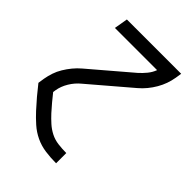

<svg xmlns="http://www.w3.org/2000/svg" viewBox="-215 -617 930 930"><g transform="rotate(45 250.0 -152.5)"><path d="M343 215Q306 215 270 210Q234 205 202.5 190Q171 175 145 152Q119 129 96 104Q73 79 51 53Q29 27 8 0L13 -33Q17 -56 24.5 -78.5Q32 -101 45 -122.5Q58 -144 74 -163.5Q90 -183 109 -199L314 -374Q332 -390 347.5 -409Q363 -428 371 -450H82L94 -520H466L461 -488Q457 -464 449 -441.5Q441 -419 428.5 -397.5Q416 -376 400 -356.5Q384 -337 365 -321L160 -146Q133 -124 115 -94Q97 -64 92 -33L90 -19Q106 1 122.5 21Q139 41 156.5 60Q174 79 193.5 96.5Q213 114 236.5 126Q260 138 287.5 141.5Q315 145 343 145H344V215Z"/></g></svg>

Font: Iosevka Curly
Style: Italic
Weight: 400
Italic angle: -9°
Monospace: yes
Designer: Belleve Invis
Foundry: Belleve Invis
Version: Version 22.1.2; ttfautohint (v1.8.4)